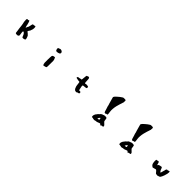

<svg xmlns="http://www.w3.org/2000/svg" viewBox="516 -2784 4969 4969"><g transform="rotate(45 3000.0 -299.5)"><path d="M590 -464Q608 -471 616 -466Q629 -459 628.5 -411.5Q628 -364 614 -337Q605 -318 605 -312Q605 -296 581 -269Q574 -262 569.5 -250Q565 -238 564.5 -230.5Q564 -223 568 -222Q575 -222 610 -192Q645 -162 649 -153Q650 -149 654 -139.5Q658 -130 660 -126Q678 -84 678 -56Q678 -46 675 -41.5Q672 -37 661 -32Q631 -18 602.5 -20.5Q574 -23 574 -40Q574 -49 569 -53Q565 -55 561 -70Q557 -89 538 -115.5Q519 -142 505 -147Q489 -154 484 -149Q478 -143 479.5 -112.5Q481 -82 489 -45Q494 -17 493.5 -10Q493 -3 485 3Q475 12 475 17Q475 28 423 28Q396 28 386 19.5Q376 11 376 -13Q376 -38 369 -66Q361 -99 358 -141Q354 -190 350 -217Q347 -232 340 -282Q334 -317 330 -326Q325 -335 322 -420Q321 -436 331 -446Q341 -456 351 -451Q359 -446 372 -450.5Q385 -455 388 -462Q392 -472 408 -448Q415 -437 418 -425Q444 -341 444 -317Q444 -301 449 -297Q454 -295 454 -282Q454 -269 459 -267Q463 -264 471.5 -277Q480 -290 480 -299Q480 -310 485 -313Q492 -317 499.5 -337Q507 -357 511 -381Q524 -455 535 -454Q542 -452 546 -457Q549 -462 561 -459Q574 -456 590 -464Z M1495 -251Q1523 -258 1534 -257.5Q1545 -257 1547 -249Q1550 -240 1563 -212Q1574 -191 1575.5 -156Q1577 -121 1574 30Q1573 69 1566.5 79Q1560 89 1530 93Q1506 97 1496 103Q1475 116 1459 72Q1453 55 1451.5 29.5Q1450 4 1451 -84Q1453 -199 1459 -221.5Q1465 -244 1495 -251ZM1479 -503Q1483 -510 1505 -508Q1527 -506 1543 -497Q1565 -485 1572.5 -464.5Q1580 -444 1569 -424Q1560 -408 1517 -397Q1474 -386 1452 -394Q1440 -398 1436 -415Q1433 -430 1429 -433Q1424 -436 1424 -459Q1424 -474 1427 -479.5Q1430 -485 1440 -490Q1455 -498 1465 -498Q1476 -498 1479 -503Z M2489 -510Q2489 -518 2514 -516Q2531 -515 2536 -512Q2541 -509 2546 -497Q2553 -479 2556 -408Q2558 -336 2565 -331Q2571 -326 2600 -333.5Q2629 -341 2648 -334Q2667 -327 2680 -326Q2688 -326 2689.5 -321.5Q2691 -317 2691 -301Q2692 -284 2689.5 -278.5Q2687 -273 2678 -269Q2664 -262 2615 -259Q2572 -257 2564.5 -249.5Q2557 -242 2562 -206Q2575 -130 2583 -108Q2588 -96 2592.5 -93.5Q2597 -91 2612 -94Q2651 -99 2651 -60Q2651 -48 2647.5 -43Q2644 -38 2632 -33Q2613 -24 2598 -24Q2584 -24 2576 -12Q2570 -6 2567.5 -5Q2565 -4 2560 -8Q2552 -14 2543 -11Q2532 -7 2512 -23.5Q2492 -40 2481 -62Q2454 -121 2453 -170Q2452 -195 2446 -224L2440 -256L2403 -259Q2364 -263 2343 -269Q2317 -276 2314 -277Q2307 -279 2309 -292Q2311 -305 2319 -312Q2327 -321 2361 -324Q2395 -327 2398 -332Q2402 -337 2412 -334Q2430 -329 2437 -342Q2444 -355 2445 -397Q2448 -452 2454 -477Q2459 -497 2462 -501Q2465 -505 2475 -504Q2489 -503 2489 -510Z M3494 50Q3491 23 3487 19Q3485 16 3477 23Q3469 30 3459.5 42Q3450 54 3444 66Q3433 85 3436.5 86.5Q3440 88 3482 80Q3494 77 3495.5 73.5Q3497 70 3494 50ZM3504 -97Q3539 -106 3584 -96Q3605 -92 3609 -24Q3611 1 3614 9Q3617 17 3630 28Q3672 66 3684 80.5Q3696 95 3697 111Q3698 127 3691 132Q3684 137 3659 137Q3637 138 3628 149L3619 161L3598 142Q3586 131 3580 128.5Q3574 126 3569 129Q3559 135 3552 135Q3543 135 3518 148Q3492 161 3467 161Q3442 161 3437 166Q3431 171 3409 173Q3387 175 3384 170Q3381 165 3371 168Q3361 171 3358 166Q3355 161 3332.5 161Q3310 161 3307 156Q3304 151 3303 123Q3302 97 3319 63Q3336 31 3341 31Q3345 31 3354 14Q3363 -4 3385 -21Q3409 -39 3414 -51Q3419 -63 3425 -63Q3432 -63 3447 -74Q3461 -85 3464 -82Q3467 -79 3475 -85Q3485 -93 3504 -97ZM3549 -772Q3609 -777 3621 -761Q3628 -753 3624 -722Q3621 -692 3621 -682Q3622 -673 3616 -670Q3611 -666 3611 -655Q3611 -644 3607 -639Q3603 -633 3587 -579.5Q3571 -526 3560 -482Q3547 -429 3542.5 -370Q3538 -311 3544 -277Q3549 -251 3553 -208Q3555 -179 3553.5 -173.5Q3552 -168 3543 -166Q3531 -162 3519 -162Q3507 -162 3504 -155Q3501 -147 3484 -148.5Q3467 -150 3459 -159Q3451 -170 3447 -185Q3446 -193 3426 -256Q3406 -318 3403 -327Q3398 -341 3398 -355Q3398 -368 3393 -373Q3388 -379 3383 -402Q3373 -447 3362 -477Q3353 -506 3351 -516Q3345 -543 3337 -567Q3331 -586 3331 -591.5Q3331 -597 3337 -604Q3346 -612 3346 -618Q3346 -626 3406.5 -679Q3467 -732 3491 -745Q3504 -751 3515 -761Q3525 -770 3549 -772Z M4494 50Q4491 23 4487 19Q4485 16 4477 23Q4469 30 4459.5 42Q4450 54 4444 66Q4433 85 4436.5 86.5Q4440 88 4482 80Q4494 77 4495.5 73.5Q4497 70 4494 50ZM4504 -97Q4539 -106 4584 -96Q4605 -92 4609 -24Q4611 1 4614 9Q4617 17 4630 28Q4672 66 4684 80.5Q4696 95 4697 111Q4698 127 4691 132Q4684 137 4659 137Q4637 138 4628 149L4619 161L4598 142Q4586 131 4580 128.5Q4574 126 4569 129Q4559 135 4552 135Q4543 135 4518 148Q4492 161 4467 161Q4442 161 4437 166Q4431 171 4409 173Q4387 175 4384 170Q4381 165 4371 168Q4361 171 4358 166Q4355 161 4332.5 161Q4310 161 4307 156Q4304 151 4303 123Q4302 97 4319 63Q4336 31 4341 31Q4345 31 4354 14Q4363 -4 4385 -21Q4409 -39 4414 -51Q4419 -63 4425 -63Q4432 -63 4447 -74Q4461 -85 4464 -82Q4467 -79 4475 -85Q4485 -93 4504 -97ZM4549 -772Q4609 -777 4621 -761Q4628 -753 4624 -722Q4621 -692 4621 -682Q4622 -673 4616 -670Q4611 -666 4611 -655Q4611 -644 4607 -639Q4603 -633 4587 -579.5Q4571 -526 4560 -482Q4547 -429 4542.5 -370Q4538 -311 4544 -277Q4549 -251 4553 -208Q4555 -179 4553.5 -173.5Q4552 -168 4543 -166Q4531 -162 4519 -162Q4507 -162 4504 -155Q4501 -147 4484 -148.5Q4467 -150 4459 -159Q4451 -170 4447 -185Q4446 -193 4426 -256Q4406 -318 4403 -327Q4398 -341 4398 -355Q4398 -368 4393 -373Q4388 -379 4383 -402Q4373 -447 4362 -477Q4353 -506 4351 -516Q4345 -543 4337 -567Q4331 -586 4331 -591.5Q4331 -597 4337 -604Q4346 -612 4346 -618Q4346 -626 4406.5 -679Q4467 -732 4491 -745Q4504 -751 4515 -761Q4525 -770 4549 -772Z M5692 -260Q5720 -272 5726 -270Q5732 -268 5734 -241Q5736 -214 5731 -208Q5727 -201 5730 -196Q5734 -191 5729 -184Q5724 -178 5720 -152Q5717 -128 5707 -105Q5702 -93 5689 -59Q5680 -34 5675 -34Q5671 -34 5671 -22Q5671 -10 5649.5 6.5Q5628 23 5613 23Q5599 23 5593 30Q5587 37 5552 31Q5527 28 5519.5 24.5Q5512 21 5506 10Q5496 -7 5472 -31Q5447 -56 5438 -53Q5429 -49 5387 -39L5344 -28L5320 -45Q5292 -63 5281 -91.5Q5270 -120 5266 -181Q5264 -216 5268.5 -230Q5273 -244 5286 -240Q5295 -237 5302 -242Q5310 -247 5328 -249Q5345 -252 5353.5 -244Q5362 -236 5368 -209Q5382 -153 5387 -153Q5392 -153 5394 -165Q5397 -175 5413.5 -184.5Q5430 -194 5452 -197Q5472 -201 5491 -204Q5502 -206 5506 -203.5Q5510 -201 5516 -187Q5525 -170 5530 -158Q5535 -149 5535 -143Q5535 -134 5554.5 -105.5Q5574 -77 5579 -79Q5590 -83 5596 -115Q5604 -161 5610 -169Q5618 -179 5619 -207Q5619 -217 5624 -219Q5629 -223 5629 -232Q5629 -241 5641 -249.5Q5653 -258 5658.5 -252.5Q5664 -247 5692 -260Z"/></g></svg>

Font: kilitelen
Style: Regular
Weight: 400
Designer: kili Temeke
Version: Version 1.0